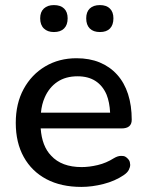

<svg xmlns="http://www.w3.org/2000/svg" viewBox="-20 -726 577 755"><path d="M300 9Q220 9 162.5 -21.5Q105 -52 73.5 -108.5Q42 -165 42 -243Q42 -319 73 -376Q104 -433 158 -465Q212 -497 281 -497Q332 -497 372 -480.5Q412 -464 440.5 -432.5Q469 -401 483.5 -356Q498 -311 498 -255Q498 -238 488 -229.5Q478 -221 458 -221H140Q145 -151 181 -114Q222 -69 301 -69Q331 -69 364.5 -77Q398 -85 428 -104Q443 -113 456 -113Q457 -113 464.5 -112.5Q472 -112 480.5 -104Q489 -96 490.5 -88.5Q492 -81 492 -78Q492 -69 486.5 -58Q481 -47 466 -37Q432 -14 387 -2.5Q342 9 300 9ZM399 -354Q384 -389 355.5 -407.5Q327 -426 285 -426Q238 -426 205.5 -404Q173 -382 156 -343Q144 -316 141 -283H413Q411 -324 399 -354ZM373 -600Q347 -600 333 -614Q319 -628 319 -654Q319 -679 333 -692.5Q347 -706 373 -706Q398 -706 412 -692.5Q426 -679 426 -654Q426 -628 412.5 -614Q399 -600 373 -600ZM192 -600Q167 -600 152.5 -614Q138 -628 138 -654Q138 -679 152.5 -692.5Q167 -706 192 -706Q218 -706 232 -692.5Q246 -679 246 -654Q246 -628 232 -614Q218 -600 192 -600Z"/></svg>

Font: Nunito SemiBold
Style: Regular
Weight: 600
Designer: Vernon Adams
Foundry: Vernon Adams
Version: Version 3.602